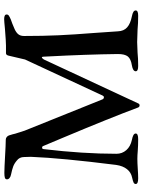

<svg xmlns="http://www.w3.org/2000/svg" viewBox="99 -796 708 947"><g transform="rotate(-90 453.5 -323.0)"><path d="M19 -8Q19 -15 26 -18.5Q33 -22 51 -26Q76 -31 92 -51Q108 -71 113 -104Q147 -374 153 -525Q153 -546 152 -558Q152 -582 134 -595Q120 -607 105 -612.5Q90 -618 66 -623Q55 -625 48.5 -630.5Q42 -636 42 -643Q42 -651 50 -653.5Q58 -656 74 -656Q89 -656 108 -655Q127 -654 147 -653Q215 -649 238 -649Q245 -649 251 -644Q257 -639 259 -632Q266 -610 267 -603Q280 -561 282 -556L436 -173Q439 -165 447 -165Q452 -165 455 -171L633 -554L652 -635Q655 -648 664 -648H702Q720 -648 783 -653Q823 -657 832 -657Q855 -657 855 -645Q855 -638 849.5 -634Q844 -630 830 -624Q814 -619 782 -605Q765 -597 757 -586.5Q749 -576 749 -559Q749 -464 752.5 -388.5Q756 -313 764 -212L772 -96Q773 -67 791.5 -50.5Q810 -34 846 -27Q861 -24 868 -19.5Q875 -15 875 -8Q875 4 849 4Q812 4 780 1Q740 -1 719 -1Q701 -1 667 1Q639 4 601 4Q575 4 575 -8Q575 -22 604 -27Q636 -32 648 -47Q660 -62 660 -96Q658 -252 648 -441L647 -462Q647 -471 643 -471Q640 -471 633 -461L417 3Q414 11 407 11Q399 11 396 3Q345 -134 248 -365L206 -465Q204 -470 198 -470Q192 -470 191 -462Q168 -269 168 -103Q168 -75 186 -54.5Q204 -34 236 -27Q252 -24 260 -19.5Q268 -15 268 -8Q268 4 240 4Q209 4 183 2Q159 0 143 0Q124 0 94 2Q66 4 47 4Q19 4 19 -8Z"/></g></svg>

Font: EB Garamond Medium
Style: Regular
Weight: 500
Designer: Georg Duffner and Octavio Pardo
Foundry: Georg Duffner
Version: Version 1.000